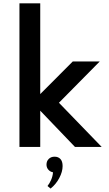

<svg xmlns="http://www.w3.org/2000/svg" viewBox="-20 -880 653 1150"><path d="M96.5 0V-860H221V-316.5L416 -512H577.5L333 -264.5L589 0H429L221 -217V0ZM283 249.5 264.5 234Q276 220.5 286 197.8Q296 175 297.5 152Q280.5 149 269.5 136.2Q258.5 123.5 258.5 106Q258.5 85 272 71.8Q285.5 58.5 307 58.5Q329 58.5 342 72.5Q355 86.5 355 114.5Q355 148.5 335.2 186Q315.5 223.5 283 249.5Z"/></svg>

Font: Spartan Thin SemiBold
Style: Regular
Weight: 600
Version: Version 1.004